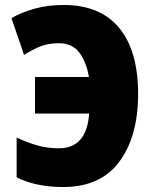

<svg xmlns="http://www.w3.org/2000/svg" viewBox="-20 -743 616 773"><path d="M218 -569Q271 -569 299.5 -531Q328 -493 338 -433H121V-286H339Q329 -146 217 -146Q169 -146 128.5 -158Q88 -170 47 -189V-29Q125 10 234 10Q385 10 460.5 -92Q536 -194 536 -365Q536 -539 459.5 -631Q383 -723 236 -723Q172 -723 119 -708Q66 -693 26 -670L77 -522Q110 -543 142 -556Q174 -569 218 -569Z"/></svg>

Font: Noto Sans Display SemiCondensed Black
Style: Regular
Weight: 900
Width: 4
Designer: Monotype Design Team
Foundry: Monotype Imaging Inc.
Version: Version 1.900